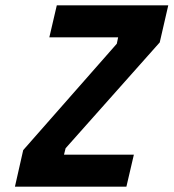

<svg xmlns="http://www.w3.org/2000/svg" viewBox="-20 -700 651 720"><path d="M165 -560 193 -680H611L579 -541L226 -144L220 -120H482L454 0H36L67 -137L418 -536L423 -560Z"/></svg>

Font: Titillium Web
Style: Bold Italic
Weight: 700
Italic angle: -13°
Version: Version 1.002;PS 57.000;hotconv 1.0.70;makeotf.lib2.5.55311